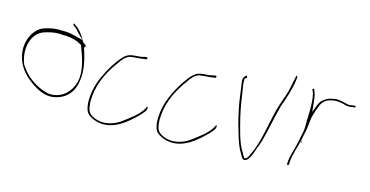

<svg xmlns="http://www.w3.org/2000/svg" viewBox="-65 -861 2257 1171"><g transform="rotate(15 1064.0 -275.5)"><path d="M43 -357C21 -287 43 -220 76 -175C102 -139 145 -105 181 -86C212 -68 256 -53 298 -63C367 -77 412 -126 421 -203C430 -260 416 -324 402 -370L392 -401C397 -406 403 -413 399 -416L378 -432C362 -464 334 -504 309 -518L298 -527C296 -529 296 -528 294 -525C291 -517 296 -516 302 -511C313 -505 326 -488 338 -476L371 -443L325 -455C295 -464 268 -467 234 -467C194 -469 159 -463 123 -450C86 -437 56 -399 43 -357ZM61 -222C33 -306 58 -401 128 -426C159 -437 195 -445 230 -444L235 -443C283 -443 330 -438 369 -412H370L375 -398C396 -343 426 -260 410 -193C394 -124 334 -62 248 -75C246 -75 243 -76 241 -77C182 -92 115 -135 78 -190C67 -205 67 -203 61 -222ZM302 -511Z M517 -71C514 -87 515 -108 517 -130C525 -221 571 -303 613 -359C633 -389 651 -412 680 -420H682C691 -421 700 -422 707 -423C723 -425 746 -425 758 -428H759C770 -430 777 -430 781 -431C783 -442 781 -444 779 -444C777 -444 773 -444 768 -443H767C757 -440 751 -438 734 -436C713 -434 697 -434 679 -430C650 -424 629 -400 605 -367C574 -327 539 -261 521 -207C503 -152 493 -67 518 -25C532 -3 575 18 617 20C686 24 745 -16 793 -59C818 -82 850 -111 860 -133C863 -143 862 -150 861 -152H860L859 -153C858 -153 854 -150 853 -145V-144C828 -96 773 -59 729 -26C692 1 625 26 561 -4C535 -17 520 -31 517 -71ZM682 -422Z M953 -71C950 -87 951 -108 953 -130C961 -221 1007 -303 1049 -359C1069 -389 1087 -412 1116 -420H1118C1127 -421 1136 -422 1143 -423C1159 -425 1182 -425 1194 -428H1195C1206 -430 1213 -430 1217 -431C1219 -442 1217 -444 1215 -444C1213 -444 1209 -444 1204 -443H1203C1193 -440 1187 -438 1170 -436C1149 -434 1133 -434 1115 -430C1086 -424 1065 -400 1041 -367C1010 -327 975 -261 957 -207C939 -152 929 -67 954 -25C968 -3 1011 18 1053 20C1122 24 1181 -16 1229 -59C1254 -82 1286 -111 1296 -133C1299 -143 1298 -150 1297 -152H1296L1295 -153C1294 -153 1290 -150 1289 -145V-144C1264 -96 1209 -59 1165 -26C1128 1 1061 26 997 -4C971 -17 956 -31 953 -71ZM1118 -422Z M1376 -446C1382 -410 1387 -366 1393 -325C1403 -268 1419 -199 1436 -146C1449 -99 1464 -55 1484 -25C1497 1 1506 17 1527 3C1543 -7 1558 -43 1568 -77C1575 -95 1583 -114 1589 -135C1609 -207 1623 -291 1644 -366V-368L1645 -369C1664 -422 1686 -485 1693 -542L1695 -556C1696 -561 1695 -562 1695 -563V-564C1692 -572 1690 -571 1689 -571C1687 -570 1685 -564 1685 -557L1682 -544C1680 -535 1677 -522 1674 -504C1666 -460 1648 -412 1633 -370C1599 -263 1589 -125 1540 -34C1536 -24 1528 -3 1513 -3H1510C1505 -15 1501 -14 1494 -31C1458 -84 1440 -169 1422 -240C1410 -293 1401 -347 1394 -398C1390 -422 1387 -438 1387 -457V-472C1391 -476 1397 -477 1400 -479C1400 -486 1397 -494 1395 -494C1392 -493 1393 -493 1393 -490H1390C1378 -478 1373 -472 1376 -446ZM1540 -35C1540 -35 1540 -34 1540 -34C1540 -34 1540 -35 1540 -35Z M1772 -37C1772 -31 1775 -31 1776 -31C1782 -31 1783 -31 1784 -37L1785 -56C1789 -108 1809 -154 1819 -202C1824 -235 1834 -266 1836 -295C1838 -317 1840 -342 1846 -361L1854 -389L1865 -419C1876 -453 1899 -473 1927 -479L1939 -482C1955 -486 1974 -485 1993 -482C2015 -479 2030 -470 2045 -472H2046C2054 -472 2068 -474 2073 -475H2082C2084 -476 2086 -482 2085 -485C2085 -486 2085 -487 2082 -486H2074C2065 -484 2055 -484 2048 -482H2045C2039 -482 2034 -483 2030 -484L2013 -488C2006 -490 2002 -491 1995 -492L1974 -495C1957 -498 1940 -492 1924 -489L1908 -484L1892 -474C1874 -463 1866 -453 1856 -430L1838 -382L1833 -433C1830 -468 1825 -497 1814 -518V-519C1812 -525 1802 -519 1804 -515V-513C1806 -508 1811 -501 1814 -488C1821 -460 1822 -426 1822 -392C1822 -378 1822 -366 1821 -353C1821 -334 1820 -319 1820 -304V-286C1820 -277 1819 -268 1818 -260V-253H1817C1810 -219 1804 -183 1795 -150C1787 -118 1775 -84 1773 -56ZM1818 -258C1818 -258 1817 -258 1817 -258C1817 -258 1818 -258 1818 -258ZM1818 -186H1824V-192H1818ZM1819 -200C1819 -200 1819 -199 1819 -199C1819 -199 1819 -200 1819 -200ZM1822 -351C1822 -351 1821 -351 1821 -351C1821 -351 1822 -351 1822 -351ZM1924 -489C1924 -489 1923 -489 1923 -489C1923 -489 1924 -489 1924 -489Z"/></g></svg>

Font: Stray Cat
Style: HlCn
Weight: 100
Version: Version 1.0